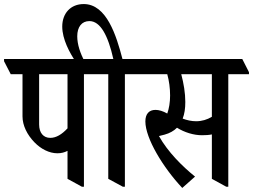

<svg xmlns="http://www.w3.org/2000/svg" viewBox="-61 -915 1248 947"><path d="M222 -159C241 -159 257 -163 272 -171V-33L343 6H353V-549H454V-559L421 -624H-41V-613L-8 -549H50V-341C50 -296 73 -250 109 -213C141 -180 182 -159 222 -159ZM132 -301V-549H272V-282C244 -252 216 -235 187 -235C153 -235 132 -260 132 -301Z M545 6H555V-549H656V-559L623 -624H543C513 -739 465 -895 352 -895C287 -895 246 -849 246 -784C246 -721 283 -654 312 -611H357C335 -651 320 -696 320 -736C320 -782 342 -811 380 -811C434 -811 472 -740 498 -624H372V-613L405 -549H473V-33Z M838 12 901 -44C839 -94 767 -165 723 -244C732 -246 743 -249 751 -251C776 -258 796 -269 812 -285C849 -262 894 -248 935 -248C953 -248 970 -249 984 -252V-33L1055 6H1065V-549H1167V-559L1134 -624H574V-612L607 -549H764C773 -517 778 -480 778 -444C778 -411 773 -380 764 -355C743 -367 723 -373 706 -373C674 -373 656 -353 656 -316C656 -233 743 -89 838 12ZM853 -412C853 -456 845 -504 833 -549H984V-339C961 -325 935 -317 906 -317C884 -317 861 -322 840 -330C849 -353 853 -380 853 -412Z"/></svg>

Font: Noto Serif Devanagari ExtraCondensed Medium
Style: Regular
Weight: 500
Width: 2
Designer: Universal Thirst, Indian Type Foundry and the Monotype Design Team
Foundry: Monotype Imaging Inc.
Version: Version 2.004